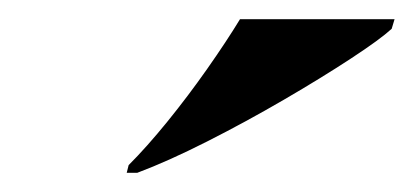

<svg xmlns="http://www.w3.org/2000/svg" viewBox="-20 -786 431 200"><path d="M114 -614Q133 -633 154.5 -659.5Q176 -686 196 -714.5Q216 -743 230 -766H391L388 -756Q376 -745 345.5 -725Q315 -705 275.5 -682Q236 -659 195.5 -638.5Q155 -618 123 -606H112Z"/></svg>

Font: Noto Serif Display ExtraCondensed Black
Style: Italic
Weight: 900
Width: 2
Italic angle: -12°
Designer: Monotype Design Team
Foundry: Monotype Imaging Inc.
Version: Version 2.009